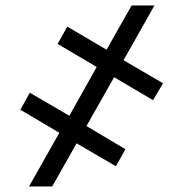

<svg xmlns="http://www.w3.org/2000/svg" viewBox="-20 -675 662 695"><path d="M393.1 -395.5 293 -218.8 434.1 -134.8 399.4 -73.2 257.3 -156.2 168.9 0H85L194.8 -194.3L53.7 -277.8L87.9 -339.4L231 -255.9L330.1 -432.6L188.5 -516.1L223.6 -578.6L365.7 -495.1L456.5 -655.3H539.1L427.2 -457L570.3 -373.5L533.7 -312.5Z"/></svg>

Font: Roboto SemiBold
Style: Regular
Weight: 600
Designer: Christian Robertson
Foundry: Google
Version: Version 3.009; 2024